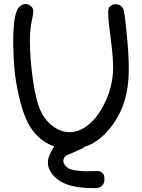

<svg xmlns="http://www.w3.org/2000/svg" viewBox="-20 -749 717 969"><path d="M108.4 -728.5Q122.1 -728.5 134.8 -718.8Q147.5 -710 148.4 -691.4Q148.4 -679.7 140.6 -644.5Q131.8 -608.4 130.9 -543.9Q130.9 -451.2 146.5 -343.8Q162.1 -236.3 186.5 -186.5Q209 -139.6 248.5 -110.8Q288.1 -82 332 -82Q378.9 -82 423.8 -117.2Q469.7 -153.3 502.9 -217.8Q550.8 -308.6 550.8 -409.2Q550.8 -460 540 -544.9Q526.4 -642.6 526.4 -678.7V-689.5Q526.4 -704.1 529.8 -710Q533.2 -715.8 542 -721.7Q549.8 -727.5 563.5 -727.5Q590.8 -727.5 601.6 -704.1Q609.4 -688.5 619.1 -582Q629.9 -476.6 629.9 -407.2V-399.4Q629.9 -289.1 596.7 -206.1Q571.3 -144.5 530.3 -95.7Q489.3 -46.9 438.5 -20.5Q420.9 -12.7 408.2 -8.8Q404.3 -5.9 399.4 -2.9L398.4 -2L396.5 -1V0L393.6 1L369.1 11.7Q332 29.3 326.2 30.3Q305.7 36.1 300.8 54.7Q299.8 58.6 299.8 63.5Q299.8 83 325.2 100.6L326.2 101.6Q360.4 115.2 414.1 115.2Q450.2 115.2 468.8 114.3Q483.4 113.3 493.2 121.1Q503.9 128.9 505.9 140.6Q508.8 154.3 505.9 168.9Q503.9 180.7 492.2 190.4Q482.4 199.2 465.8 200.2Q460.9 200.2 457 200.2Q450.2 200.2 443.4 200.2Q292 200.2 239.3 124Q221.7 99.6 221.7 72.3Q221.7 46.9 236.3 19.5Q244.1 3.9 253.9 -9.8Q243.2 -13.7 230.5 -19.5Q161.1 -52.7 122.1 -127Q84 -199.2 60.5 -339.8Q48.8 -409.2 46.9 -524.4V-543.9Q46.9 -683.6 77.1 -713.9Q91.8 -728.5 108.4 -728.5Z"/></svg>

Font: sage sans
Style: Regular
Weight: 400
Version: Version 001.032